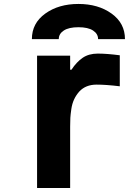

<svg xmlns="http://www.w3.org/2000/svg" viewBox="-20 -947 707 967"><path d="M276 -750H140.6Q140.6 -830.1 208 -878.6Q275.4 -927.1 375 -927.1Q474.6 -927.1 542 -878.6Q609.4 -830.1 609.4 -750H474Q474 -776.7 448.6 -793.3Q423.2 -809.9 375 -809.9Q326.8 -809.9 301.4 -793.3Q276 -776.7 276 -750ZM466.1 -520.8Q412.1 -520.8 379.6 -486.3Q363.3 -468.1 353.2 -446.3Q343.1 -424.5 339.2 -397.5Q335.3 -370.4 334.3 -353.8Q333.3 -337.2 333.3 -309.2V0H166.7V-666.7H333.3V-595.7H339.8Q365.9 -635.4 396.8 -656.2Q427.7 -677.1 472.7 -677.1Q518.2 -677.1 583.3 -668.6V-512.4Q514.3 -520.8 466.1 -520.8Z"/></svg>

Font: Monoid
Style: Bold
Weight: 700
Width: 4
Designer: Andreas Larsen (@larsenwork)
Version: Version 0.61